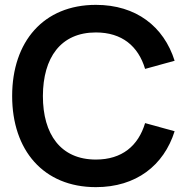

<svg xmlns="http://www.w3.org/2000/svg" viewBox="-20 -755 778 790"><path d="M374.5 15C540 15 654 -74 698.5 -215L577 -248.5C549 -155 482 -98.5 374.5 -98.5C229.5 -98.5 156.5 -202.5 156.5 -360C157 -517.5 229.5 -621.5 374.5 -621.5C482 -621.5 549 -565 577 -471.5L698.5 -505C654 -646 540 -735 374.5 -735C159 -735 30 -583.5 30 -360C30 -136.5 159 15 374.5 15Z"/></svg>

Font: Hauora
Style: Bold
Weight: 700
Designer: Wayne Shih
Foundry: WCYS
Version: Version 1.001;hotconv 1.0.109;makeotfexe 2.5.65596